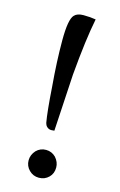

<svg xmlns="http://www.w3.org/2000/svg" viewBox="-109 -721 486 780"><g transform="rotate(15 134.5 -330.5)"><path d="M137 12Q162 12 179 -5Q195 -21 195 -46Q195 -69 178 -88Q161 -105 137 -105Q113 -105 96 -88Q79 -69 79 -46Q79 -22 96 -5Q113 12 137 12ZM136 -188 149 -189 163 -429Q176 -580 194 -669Q171 -673 142 -673Q116 -673 104 -660Q85 -641 85 -552Q85 -463 94 -359Q101 -255 109 -211Q111 -202 117 -196Q125 -188 136 -188Z"/></g></svg>

Font: Rufina
Style: Regular
Weight: 400
Designer: Martin Sommaruga
Foundry: Martin Sommaruga
Version: Version